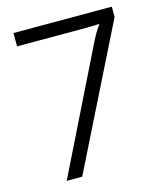

<svg xmlns="http://www.w3.org/2000/svg" viewBox="-107 -782 730 862"><g transform="rotate(-15 258.5 -351.5)"><path d="M419 -641V-643Q416 -643 402.5 -642Q389 -641 366 -641H37V-703H494V-655L168 0H96L380 -576Q392 -600 403.5 -618Q415 -636 419 -641Z"/></g></svg>

Font: Museo Sans Light
Style: Regular
Weight: 300
Designer: Jos Buivenga
Foundry: Jos Buivenga & Rosetta Type Foundry (extension, remastering)
Version: Version 3.600;PS 1.000;hotconv 1.0.88;makeotf.lib2.5.647800;